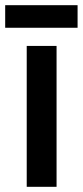

<svg xmlns="http://www.w3.org/2000/svg" viewBox="-35 -720 319 740"><path d="M183 0H68V-543H183ZM264 -700V-613H-15V-700Z"/></svg>

Font: Noto Sans Malayalam Condensed SemiBold
Style: Regular
Weight: 600
Width: 3
Designer: Jelle Bosma - Monotype Design Team
Foundry: Monotype Imaging Inc.
Version: Version 2.104; ttfautohint (v1.8.4.7-5d5b)